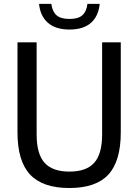

<svg xmlns="http://www.w3.org/2000/svg" viewBox="-20 -958 712 988"><path d="M337 9.5Q199.5 9.5 134.8 -59.8Q70 -129 70 -277V-740H168.5V-266Q168.5 -166 209.2 -120.5Q250 -75 337 -75Q424.5 -75 465 -120.5Q505.5 -166 505.5 -266V-740H601.5V-277Q601.5 -129 537.8 -59.8Q474 9.5 337 9.5ZM337.5 -806Q266 -806 226.5 -840.8Q187 -875.5 181 -938H244Q249.5 -898 271.2 -879.2Q293 -860.5 337.5 -860.5Q382 -860.5 403.5 -879.2Q425 -898 430 -938H493Q487 -875 448 -840.5Q409 -806 337.5 -806Z"/></svg>

Font: Encode Sans Semi Condensed Medium
Style: Regular
Weight: 500
Width: 4
Designer: Multiple Designers
Foundry: Impallari Type
Version: Version 3.000; ttfautohint (v1.8.3) -l 8 -r 50 -G 200 -x 14 